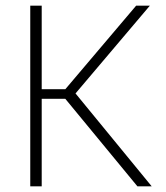

<svg xmlns="http://www.w3.org/2000/svg" viewBox="-20 -659 588 679"><path d="M466 0 211 -309.5H123V-343.5H211L461.5 -639H510L241.5 -322L241 -336L516.5 0ZM87 0V-639H127.5V0Z"/></svg>

Font: Anek Gujarati Medium ExtraLight
Style: Regular
Weight: 250
Version: Version 1.003